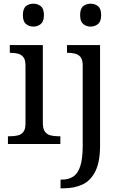

<svg xmlns="http://www.w3.org/2000/svg" viewBox="-20 -780 660 1040"><path d="M23 0V-42H36Q58 -42 76.5 -46.5Q95 -51 106.5 -65.5Q118 -80 118 -109V-426Q118 -456 106.5 -470.5Q95 -485 76.5 -489.5Q58 -494 36 -494H33V-536H212V-114Q212 -83 223 -67.5Q234 -52 253 -47Q272 -42 294 -42H307V0ZM161 -636Q137 -636 120.5 -650Q104 -664 104 -698Q104 -733 120.5 -746.5Q137 -760 161 -760Q184 -760 201 -746.5Q218 -733 218 -698Q218 -664 201 -650Q184 -636 161 -636ZM308 240V193H315Q351 193 376.5 176.5Q402 160 415 119.5Q428 79 428 9V-426Q428 -456 416.5 -470.5Q405 -485 386.5 -489.5Q368 -494 346 -494H343V-536H522V8Q522 97 496.5 148Q471 199 426.5 219.5Q382 240 324 240ZM471 -636Q447 -636 430.5 -650Q414 -664 414 -698Q414 -733 430.5 -746.5Q447 -760 471 -760Q494 -760 511 -746.5Q528 -733 528 -698Q528 -664 511 -650Q494 -636 471 -636Z"/></svg>

Font: Noto Serif Tibetan
Style: Regular
Weight: 400
Designer: Monotype Design Team
Foundry: Monotype Imaging Inc.
Version: Version 2.103